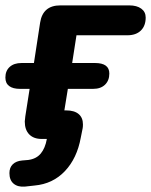

<svg xmlns="http://www.w3.org/2000/svg" viewBox="-27 -510 561 713"><path d="M8 133Q8 112 20.5 100Q33 88 55 86L78 84Q108 80 124.5 60Q141 40 147 6H128Q98 6 81.5 -11Q65 -28 65 -59Q65 -64 67 -78L83 -180H47Q21 -180 7 -190.5Q-7 -201 -7 -222Q-7 -247 9 -261.5Q25 -276 53 -276H99L122 -426Q132 -490 197 -490H453Q481 -490 497.5 -478Q514 -466 514 -445Q514 -414 496 -396.5Q478 -379 446 -379H257L241 -276H326Q379 -276 379 -237Q379 -211 363 -195.5Q347 -180 319 -180H225L212 -100H219Q249 -100 265 -86.5Q281 -73 281 -48Q281 -39 280 -34L273 1Q259 78 214 125.5Q169 173 101 179L65 183Q39 185 23.5 172Q8 159 8 133Z"/></svg>

Font: SN Pro Bold
Style: Bold Italic
Weight: 700
Italic angle: -9°
Designer: Tobias Whetton
Foundry: Supernotes
Version: Version 1.003